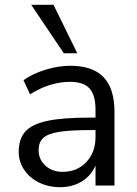

<svg xmlns="http://www.w3.org/2000/svg" viewBox="-20 -773 570 800"><path d="M457 -307V0H378V-83Q359 -40 320 -16.5Q281 7 230 7Q183 7 143.5 -12Q104 -31 81 -65Q58 -99 58 -140Q58 -195 86 -225.5Q114 -256 178 -269.5Q242 -283 356 -283H378V-316Q378 -377 353 -404.5Q328 -432 272 -432Q188 -432 105 -380L78 -439Q116 -466 169.5 -482.5Q223 -499 273 -499Q366 -499 411.5 -451.5Q457 -404 457 -307ZM378 -202V-231H360Q272 -231 226 -223.5Q180 -216 160.5 -198.5Q141 -181 141 -147Q141 -108 169.5 -82.5Q198 -57 241 -57Q301 -57 339.5 -97.5Q378 -138 378 -202ZM246 -551 110 -753H203L302 -551Z"/></svg>

Font: wassup Sans
Style: Regular
Weight: 400
Version: Version 2.001